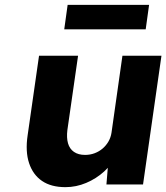

<svg xmlns="http://www.w3.org/2000/svg" viewBox="-20 -761 686 792"><path d="M250 11Q191 11 153.5 -14.5Q116 -40 100 -88Q84 -136 94 -203L141 -531H302L258 -225Q254 -193 260.5 -170Q267 -147 285 -134.5Q303 -122 331 -122Q352 -122 370.5 -129Q389 -136 403.5 -148.5Q418 -161 427.5 -177.5Q437 -194 440 -214L485 -531H646L570 0H419L428 -109L459 -121Q442 -83 409.5 -53.5Q377 -24 335.5 -6.5Q294 11 250 11ZM245 -640 259 -741H595L581 -640Z"/></svg>

Font: Lexend
Style: Bold Italic
Weight: 700
Italic angle: -8.13011°
Designer: Bonnie Shaver-Troup, Thomas Jockin
Foundry: Lexend
Version: Version 1.007